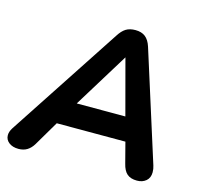

<svg xmlns="http://www.w3.org/2000/svg" viewBox="-108 -789 959 908"><g transform="rotate(15 371.0 -335.0)"><path d="M-8 -42Q-8 -59 4 -78L365 -628Q382 -655 400.5 -666.5Q419 -678 447 -678Q477 -678 495.5 -663.5Q514 -649 524 -618L694 -81Q699 -66 699 -49Q699 -22 681.5 -7Q664 8 637 8Q606 8 588.5 -7Q571 -22 563 -56L537 -156H201L129 -34Q116 -13 98.5 -2.5Q81 8 57 8Q28 8 10 -6Q-8 -20 -8 -42ZM268 -271H506L434 -541Z"/></g></svg>

Font: SN Pro Bold
Style: Bold Italic
Weight: 700
Italic angle: -9°
Designer: Tobias Whetton
Foundry: Supernotes
Version: Version 1.003